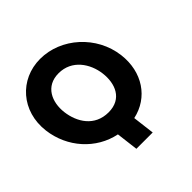

<svg xmlns="http://www.w3.org/2000/svg" viewBox="-213 -920 1273 1273"><g transform="rotate(-45 424.0 -283.5)"><path d="M199.5 -357C186.7 -461.6 231.7 -566.1 354.9 -566.1C479 -566.1 548 -461.6 560.8 -357C573.6 -252.5 533.8 -147.9 406.3 -147.9C275.4 -147.9 212.4 -252.5 199.5 -357ZM27 -357C48.9 -178.9 177.1 -35.4 346.5 -1.1L365.4 153H518.4L499.5 -0.9C658.1 -35 755.2 -178.6 733.3 -357C708.2 -561.9 530.7 -720 336 -720C143.1 -720 1.8 -561.9 27 -357Z"/></g></svg>

Font: Hussar
Style: BdOpOblOne
Weight: 700
Foundry: Cannot Into Space Fonts
Version: Version 2.00